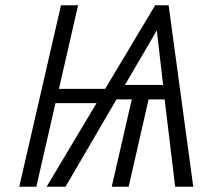

<svg xmlns="http://www.w3.org/2000/svg" viewBox="-20 -710 852 730"><path d="M53.2 0 211.9 -689.9H276.9L204.1 -372.1H379.9L569.8 -689.9H621.1L714.8 0H646L606 -332H544.9L469.2 0H404.8L481 -332H422.9L229 0H157.2L347.2 -317.9H190.9L118.2 0ZM455.1 -387.2H600.1L576.2 -594.2Z"/></svg>

Font: HK Grotesk Light Italic
Style: Regular
Weight: 300
Italic angle: -13°
Designer: Alfredo Marco Pradil and Stefan Peev
Foundry: Hanken Design Co.
Version: Version 1.000;PS 001.000;hotconv 1.0.88;makeotf.lib2.5.64775